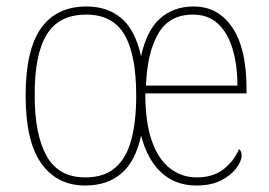

<svg xmlns="http://www.w3.org/2000/svg" viewBox="-20 -562 830 592"><path d="M243 10Q156 10 107.5 -58Q59 -126 59 -267Q59 -408 106.5 -475Q154 -542 247 -542Q312 -542 354.5 -505.5Q397 -469 415 -389Q432 -468 473.5 -505Q515 -542 577 -542Q653 -542 696.5 -477Q740 -412 740 -291V-274H428Q428 -187 447.5 -129.5Q467 -72 503.5 -43.5Q540 -15 586 -15Q637 -15 669 -40Q701 -65 717 -102Q721 -99 723 -94.5Q725 -90 725 -82Q725 -66 709 -44Q693 -22 662 -6Q631 10 585 10Q522 10 478.5 -29Q435 -68 415 -144Q398 -65 354.5 -27.5Q311 10 243 10ZM243 -15Q301 -15 335.5 -45Q370 -75 385 -131.5Q400 -188 400 -267Q400 -394 363.5 -455.5Q327 -517 246 -517Q161 -517 123.5 -454.5Q86 -392 87 -267Q87 -146 124 -80.5Q161 -15 243 -15ZM712 -298Q712 -362 697 -411.5Q682 -461 652 -489Q622 -517 575 -517Q502 -517 468 -458.5Q434 -400 430 -298Z"/></svg>

Font: Noto Serif Khmer SemiCondensed Thin
Style: Regular
Weight: 250
Width: 4
Designer: Danh Hong and the Monotype Design Team
Foundry: Monotype Imaging Inc.
Version: Version 2.004